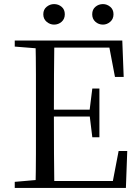

<svg xmlns="http://www.w3.org/2000/svg" viewBox="-20 -928 692 948"><path d="M246.9 -806.5Q226.8 -806.5 210.3 -820.4Q193.8 -834.4 193.8 -857.4Q193.8 -881.1 210.3 -894.4Q226.8 -907.8 246.9 -907.8Q268.4 -907.8 284.2 -894.4Q300 -881.1 300 -857.4Q300 -834.4 284.2 -820.4Q268.4 -806.5 246.9 -806.5ZM488.4 -806.5Q467 -806.5 451.2 -820.4Q435.3 -834.4 435.3 -857.4Q435.3 -881.1 451.2 -894.4Q467 -907.8 488.4 -907.8Q508.1 -907.8 524.3 -894.4Q540.4 -881.1 540.4 -857.4Q540.4 -834.4 524.3 -820.4Q508.1 -806.5 488.4 -806.5ZM52.8 0V-30.1L190.9 -42.1H202.2V0ZM155.3 0Q157.3 -83.6 157.4 -167.7Q157.5 -251.7 157.5 -336.8V-391.1Q157.5 -476.1 157.4 -560.4Q157.3 -644.8 155.3 -728H248.3Q247.1 -645.2 246.6 -559.4Q246.1 -473.5 246.1 -379.9V-357.6Q246.1 -257.3 246.6 -170.7Q247.1 -84.1 248.3 0ZM202.2 0V-34.3H576.6L532.4 -8.9L565.7 -182.5H608.3L601.6 0ZM202.2 -352.7V-386.4H442.5V-352.7ZM435.8 -250.4 422.2 -361.4V-382.4L435.8 -490.8H470.8V-250.4ZM52.8 -698V-728H202.2V-686.9H190.9ZM547.7 -548 514.8 -720.9 559.3 -693H202.2V-728H583.8L590.7 -548Z"/></svg>

Font: Noto Serif SC
Style: Regular
Weight: 200
Designer: Ryoko NISHIZUKA 西塚涼子 (kana & ideographs); Frank Grießhammer (Latin, Greek & Cyrillic); Wenlong ZHANG 张文龙 (bopomofo); San
Foundry: Adobe
Version: Version 2.001;hotconv 1.1.0;makeotfexe 2.6.0